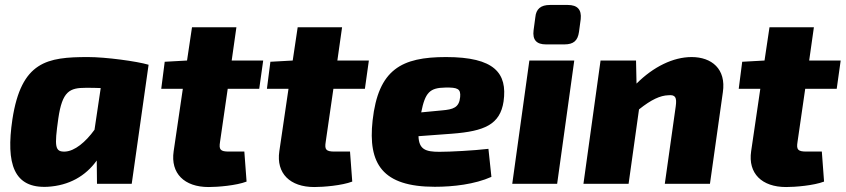

<svg xmlns="http://www.w3.org/2000/svg" viewBox="-20 -741 3409 774"><path d="M335 -511C170 -511 66 -494 30 -260C3 -79 36 19 172 12C258 7 325 -31 370 -94L371 0H511L579 -480C532 -494 406 -511 335 -511ZM243 -130C201 -128 199 -149 215 -263C231 -374 261 -387 326 -387C346 -387 366 -387 386 -386L361 -218C325 -168 281 -132 243 -130Z M898 -383H1025L1041 -497H914L933 -631H754L734 -497L644 -492L630 -383H717L680 -131C667 -42 723 13 821 13C858 13 932 7 974 -9L965 -130H903C868 -130 862 -138 867 -169Z M1324 -383H1451L1467 -497H1340L1359 -631H1180L1160 -497L1070 -492L1056 -383H1143L1106 -131C1093 -42 1149 13 1247 13C1284 13 1358 7 1400 -9L1391 -130H1329C1294 -130 1288 -138 1293 -169Z M1778 -511C1599 -511 1505 -462 1482 -255C1463 -81 1521 12 1733 12C1807 12 1894 2 1961 -28L1949 -141C1889 -134 1795 -129 1751 -129C1695 -129 1669 -139 1667 -192L1802 -202C1933 -212 1996 -239 2010 -332C2026 -446 1974 -511 1778 -511ZM1835 -350C1831 -307 1807 -300 1762 -296L1678 -288C1694 -369 1713 -387 1775 -388C1825 -389 1838 -383 1835 -350Z M2269 -721H2197C2160 -721 2141 -705 2138 -671L2131 -619C2126 -580 2143 -562 2181 -562H2255C2292 -562 2309 -577 2314 -612L2321 -664C2325 -702 2308 -721 2269 -721ZM2295 -497H2114L2045 0H2226Z M2768 -511C2694 -511 2614 -472 2546 -404L2544 -497H2401L2332 0H2514L2556 -300C2606 -340 2642 -356 2674 -357C2703 -360 2709 -348 2704 -312L2660 0H2842L2894 -369C2908 -463 2849 -511 2768 -511Z M3226 -383H3353L3369 -497H3242L3261 -631H3082L3062 -497L2972 -492L2958 -383H3045L3008 -131C2995 -42 3051 13 3149 13C3186 13 3260 7 3302 -9L3293 -130H3231C3196 -130 3190 -138 3195 -169Z"/></svg>

Font: Exo 2 Extra Bold
Style: Italic
Weight: 800
Italic angle: -8°
Designer: Natanael Gama
Version: Version 1.001;PS 001.001;hotconv 1.0.88;makeotf.lib2.5.64775